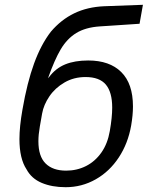

<svg xmlns="http://www.w3.org/2000/svg" viewBox="-20 -768 640 800"><path d="M90.5 -62.5Q61 -107 61 -188.5Q61 -240.5 73.5 -311Q93 -424 122 -503.5Q151 -583 192 -636Q234.5 -686 289.2 -712.5Q344 -739 414 -742L575.5 -748L561.5 -669L396 -658Q336.5 -654 298 -630.5Q259.5 -607 233.2 -562.8Q207 -518.5 180 -442L185 -447.5Q212 -483.5 251.8 -499.8Q291.5 -516 347.5 -516Q436.5 -516 485.2 -467.8Q534 -419.5 534 -324.5Q534 -288.5 526.5 -245Q513.5 -170.5 475 -112Q436.5 -53.5 378.8 -20.8Q321 12 253.5 12Q196.5 12 153.8 -6Q111 -24 90.5 -62.5ZM437.5 -222Q447.5 -279 447.5 -319.5Q447.5 -384 421 -415.5Q394.5 -447 336.5 -447Q287.5 -447 248.5 -424.2Q209.5 -401.5 185.8 -366.5Q162 -331.5 155.5 -295L146 -241Q140 -206.5 140 -179.5Q140 -116.5 170 -86.8Q200 -57 255.5 -57Q300.5 -57 338.5 -76.2Q376.5 -95.5 402.5 -132.5Q428.5 -169.5 437.5 -222Z"/></svg>

Font: JuliaMono
Style: Italic
Weight: 400
Italic angle: -9°
Monospace: yes
Designer: cormullion
Foundry: corm
Version: Version 0.057; ttfautohint (v1.8.4)